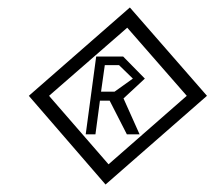

<svg xmlns="http://www.w3.org/2000/svg" viewBox="-20 -482 573 513"><path d="M367 -272 309 -331H237L209 -123H235L247 -213H273L319 -123H353L310 -219ZM335 -272 286 -237H250L260 -308H298ZM111 -226 320 -408 479 -226 270 -43ZM57 -226 262 11 533 -226 327 -462Z"/></svg>

Font: Stormblade
Style: Obl
Weight: 400
Designer: Mew Too
Foundry: Cannot Into Space Fonts
Version: Version 0.77